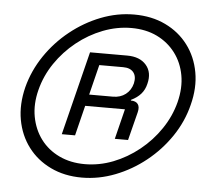

<svg xmlns="http://www.w3.org/2000/svg" viewBox="-55 -744 1009 914"><g transform="rotate(5 450.0 -287.5)"><path d="M368.3 110Q285 110 219.2 78.3Q153.3 46.7 111.2 -9.2Q69.2 -65 55.8 -138.3Q42.5 -211.7 63.3 -295Q84.2 -375.8 132.1 -446.7Q180 -517.5 246.7 -570.8Q313.3 -624.2 391.2 -654.6Q469.2 -685 550 -685Q634.2 -685 700 -653.3Q765.8 -621.7 807.9 -565.8Q850 -510 863.3 -436.7Q876.7 -363.3 855 -280Q835 -199.2 787.1 -128.3Q739.2 -57.5 672.5 -4.2Q605.8 49.2 527.5 79.6Q449.2 110 368.3 110ZM376.7 45Q445.8 45 512.1 19.2Q578.3 -6.7 635.4 -52.5Q692.5 -98.3 733.3 -158.8Q774.2 -219.2 791.7 -287.5Q809.2 -356.7 798.3 -416.7Q787.5 -476.7 752.9 -522.5Q718.3 -568.3 665 -594.2Q611.7 -620 542.5 -620Q474.2 -620 407.1 -594.2Q340 -568.3 282.9 -522.5Q225.8 -476.7 185 -416.7Q144.2 -356.7 126.7 -287.5Q109.2 -219.2 120.4 -158.8Q131.7 -98.3 165.8 -52.5Q200 -6.7 254.2 19.2Q308.3 45 376.7 45ZM255.8 -87.5 355.8 -487.5H533.3Q594.2 -487.5 624.6 -452.1Q655 -416.7 640.8 -361.7Q634.2 -333.3 616.7 -313.3Q599.2 -293.3 570 -279.2L569.2 -275.8Q593.3 -275.8 603.3 -262.1Q613.3 -248.3 606.7 -222.5L572.5 -87.5H509.2L545 -231.7H355L319.2 -87.5ZM369.2 -286.7H483.3Q518.3 -286.7 543.3 -305.8Q568.3 -325 576.7 -358.3Q584.2 -391.7 568.8 -411.2Q553.3 -430.8 519.2 -430.8H405Z"/></g></svg>

Font: Funnel Sans Light Light
Style: Italic
Weight: 300
Italic angle: -14.036°
Version: Version 1.000